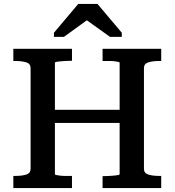

<svg xmlns="http://www.w3.org/2000/svg" viewBox="-20 -959 890 979"><path d="M209 -399H632V-332H209ZM48 0V-62H59Q92 -62 114 -69Q136 -76 136 -98V-612Q136 -634 114 -641Q92 -648 59 -648H48V-710H347V-649H338Q326 -649 312 -648Q298 -647 286 -646Q274 -645 267 -643.5Q260 -642 260 -639V-71Q260 -68 267 -66.5Q274 -65 286 -63.5Q298 -62 312 -62Q326 -62 338 -62H347V0ZM503 0V-61H512Q525 -61 539 -62Q553 -63 564.5 -64Q576 -65 583 -66.5Q590 -68 590 -71V-639Q590 -642 583 -643.5Q576 -645 564.5 -646.5Q553 -648 539 -648Q525 -648 512 -648H503V-710H802V-648H792Q758 -648 736 -641Q714 -634 714 -612V-98Q714 -76 736 -69Q758 -62 792 -62H802V0ZM477 -939H379L255 -792V-771H306L458 -881L390 -879L541 -771H601V-792Z"/></svg>

Font: Roboto Serif Medium
Style: Regular
Weight: 500
Designer: Greg Gazdowicz
Foundry: Commercial Type
Version: Version 1.008